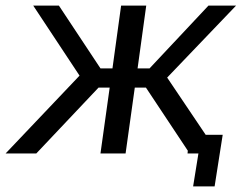

<svg xmlns="http://www.w3.org/2000/svg" viewBox="-85 -550 866 688"><path d="M439 -530H349L318 -305H275L126 -530H34L200 -279L-65 0H45L268 -236H308L275 0H365L398 -236H438L588 -10L587 0H626L607 118H684L713 -67H652L514 -272L761 -530H662L451 -305H408Z"/></svg>

Font: Cheyenne Sans
Style: Italic
Weight: 400
Italic angle: -8.13011°
Designer: The Public Sans project authors (U.S. Web Design System), Libre Franklin designed by Pablo Impallari and Rodrigo Fuenzal
Foundry: The Cheyenne Sans Project Authors
Version: Version 2.007